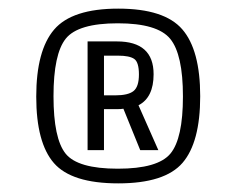

<svg xmlns="http://www.w3.org/2000/svg" viewBox="-20 -740 526 445"><path d="M64 -516Q64 -623 105.5 -671.5Q147 -720 254 -720Q361 -720 402.5 -672Q444 -624 444 -517Q444 -410 403 -362.5Q362 -315 254 -315Q146 -315 105 -362Q64 -409 64 -516ZM104 -517Q104 -419 132 -384Q160 -349 253 -349Q346 -349 375 -384Q404 -419 404 -516.5Q404 -614 374.5 -650Q345 -686 253 -686Q161 -686 132.5 -650.5Q104 -615 104 -517ZM183 -644H251Q336 -644 336 -568Q336 -514 301 -496L347 -392H305L266 -488Q261 -487 250 -487H221V-392H183ZM221 -519H247Q277 -519 289.5 -529Q302 -539 302 -567.5Q302 -596 291 -603.5Q280 -611 254 -611H221Z"/></svg>

Font: Khand Light
Style: Regular
Weight: 300
Designer: Devanagari: Sanchit Sawaria, Jyotish Sonowal; Latin: Satya Rajpurohit
Foundry: Indian Type Foundry
Version: Version 1.101;PS 1.0;hotconv 1.0.78;makeotf.lib2.5.61930; tt